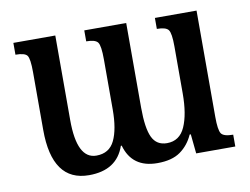

<svg xmlns="http://www.w3.org/2000/svg" viewBox="-61 -577 876 672"><g transform="rotate(-10 377.0 -241.0)"><path d="M527 -492V-453Q559 -453 568 -441Q577 -429 577 -382V-215Q577 -141 557.5 -97Q538 -53 493 -53Q456 -53 440.5 -85.5Q425 -118 425 -191V-492H276V-453Q308 -453 317 -441Q326 -429 326 -380V-202Q326 -132 307 -92.5Q288 -53 242 -53Q173 -53 173 -191V-492H24V-450Q57 -450 65.5 -438.5Q74 -427 74 -379V-174Q74 10 205 10Q304 10 332 -72H335Q358 10 448 10Q500 10 530 -11.5Q560 -33 576 -69H580L587 0H726V-42Q692 -42 683.5 -55Q675 -68 675 -114V-492Z"/></g></svg>

Font: Noto Serif Armenian ExtraCondensed Semi
Style: Regular
Weight: 600
Width: 3
Designer: Monotype Design Team
Foundry: Monotype Imaging Inc.
Version: Version 1.901